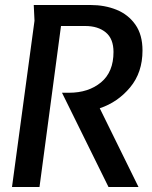

<svg xmlns="http://www.w3.org/2000/svg" viewBox="-20 -748 607 768"><path d="M138 0H28L118 -665L115 -728H342Q399 -728 446 -709Q493 -690 521.5 -649.5Q550 -609 550 -546Q550 -458 500.5 -398.5Q451 -339 379 -315L534 0H414L228 -377H256Q334 -377 384 -418.5Q434 -460 434 -540Q434 -593 403 -618.5Q372 -644 321 -644H224Z"/></svg>

Font: Rosario SemiBold
Style: Italic
Weight: 600
Italic angle: -8.05°
Designer: Hector Gatti
Foundry: Omnibus Type
Version: Version 1.101; ttfautohint (v1.8.1.43-b0c9)